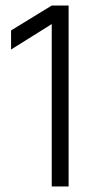

<svg xmlns="http://www.w3.org/2000/svg" viewBox="-20 -674 348 694"><path d="M228 0H167V-587L20 -495V-564L167 -654H228Z"/></svg>

Font: Hind Vadodara Light
Style: Regular
Weight: 300
Designer: Hitesh Malaviya
Foundry: Indian Type Foundry
Version: Version 1.000;PS 1.0;hotconv 1.0.86;makeotf.lib2.5.63406; tt